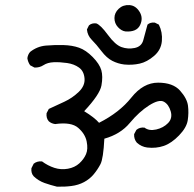

<svg xmlns="http://www.w3.org/2000/svg" viewBox="-20 -776 749 743"><path d="M200.2 -53.7Q175.8 -59.6 152.3 -67.9Q128.9 -76.2 110.4 -93.8Q99.6 -105.5 101.6 -125L110.4 -142.6Q124 -153.3 142.6 -151.4Q165 -134.8 190.4 -126.5Q215.8 -118.2 242.7 -123Q269.5 -127.9 287.1 -144Q304.7 -160.2 313 -179.7Q321.3 -199.2 315.4 -228.5Q309.6 -257.8 282.7 -281.2Q255.9 -304.7 193.4 -295.9Q178.7 -297.9 168.9 -306.6Q158.2 -318.4 160.2 -337.9L168.9 -354.5Q198.2 -368.2 229 -382.3Q259.8 -396.5 284.7 -420.4Q309.6 -444.3 307.1 -472.7Q304.7 -501 285.6 -514.6Q266.6 -528.3 239.3 -532.2Q211.9 -536.1 188 -535.2Q164.1 -534.2 148.4 -523.9Q132.8 -513.7 113.3 -514.6L96.7 -523.4Q87.9 -536.1 85.9 -550.8Q87.9 -565.4 96.7 -575.2Q124 -596.7 157.7 -599.6Q191.4 -602.5 225.6 -601.6Q259.8 -600.6 286.1 -591.3Q312.5 -582 338.9 -555.2Q365.2 -528.3 372.1 -504.4Q378.9 -480.5 372.6 -445.3Q366.2 -410.2 305.7 -345.7Q345.7 -321.3 363.3 -300.8Q442.4 -340.8 488.3 -398.4Q534.2 -456.1 591.8 -456.1Q649.4 -456.1 676.8 -425.3Q704.1 -394.5 707.5 -366.7Q710.9 -338.9 706.5 -310.5Q702.1 -282.2 672.9 -252Q643.6 -221.7 613.8 -211.4Q584 -201.2 549.8 -205.1Q527.3 -208 509.8 -223.6Q498 -237.3 499 -256.8L507.8 -273.4Q520.5 -284.2 539.1 -282.2Q556.6 -268.6 584.5 -274.9Q612.3 -281.2 630.4 -299.8Q648.4 -318.4 640.6 -345.2Q632.8 -372.1 614.3 -382.3Q595.7 -392.6 557.1 -368.2Q518.6 -343.8 482.4 -300.3Q446.3 -256.8 383.8 -239.3Q379.9 -162.1 368.7 -140.6Q357.4 -119.1 342.3 -101.1Q327.1 -83 305.2 -71.3Q283.2 -59.6 256.3 -56.2Q229.5 -52.7 200.2 -53.7ZM460.9 -526.4Q436.5 -529.3 414.6 -540.5Q392.6 -551.8 372.6 -578.1Q352.5 -604.5 335.4 -621.6Q318.4 -638.7 316.4 -662.1L324.2 -677.7Q335 -687.5 352.5 -685.5Q369.1 -679.7 397.5 -641.1Q425.8 -602.5 450.2 -593.8Q474.6 -585 501 -590.3Q527.3 -595.7 534.2 -619.6Q541 -643.6 550.8 -680.7Q561.5 -690.4 579.1 -688.5L594.7 -680.7Q609.4 -651.4 606.4 -617.2Q603.5 -583 576.2 -559.6Q548.8 -536.1 520.5 -529.8Q492.2 -523.4 460.9 -526.4ZM465.8 -654.3Q450.2 -656.2 436.5 -670.9Q422.9 -685.5 422.9 -706.1Q422.9 -726.6 439.5 -742.2Q456.1 -757.8 480.5 -756.3Q504.9 -754.9 520 -730.5Q535.2 -706.1 522 -678.7Q508.8 -651.4 465.8 -654.3Z"/></svg>

Font: JasonHandwriting2
Style: Regular
Weight: 400
Version: Version 1.05.10